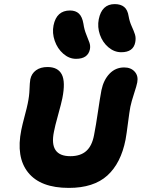

<svg xmlns="http://www.w3.org/2000/svg" viewBox="-20 -957 697 937"><path d="M571.8 -702.1Q537.6 -702.1 509 -726.3Q480.5 -750.5 467.5 -787.8Q454.6 -825.2 461.9 -862.8Q476.6 -937 540 -937Q568.8 -937 585.9 -923.1Q603 -909.2 607.9 -877Q612.3 -851.6 622.8 -828.6Q633.3 -805.7 638.7 -788.8Q644 -772 640.1 -751Q630.9 -702.1 571.8 -702.1ZM351.1 -669.9Q317.4 -669.9 288.8 -694.8Q260.3 -719.7 247.1 -757.8Q233.9 -795.9 241.2 -833Q255.9 -905.8 321.8 -905.8Q349.1 -905.8 365.2 -890.6Q381.3 -875.5 387.2 -840.8Q391.1 -813 400.9 -789.1Q410.6 -765.1 416.3 -749.3Q421.9 -733.4 418.9 -716.8Q409.2 -669.9 351.1 -669.9ZM315.9 -40Q177.7 -40 117.4 -115Q57.1 -189.9 84 -323.2Q88.9 -347.7 100.6 -391.6Q112.3 -435.5 115.2 -451.2Q123 -488.3 124 -520.5Q125 -552.7 127.9 -569.8Q133.8 -598.1 155.8 -614Q177.7 -629.9 211.9 -629.9Q262.7 -629.9 281.5 -593.8Q300.3 -557.6 284.2 -477.1Q279.8 -454.6 263.7 -396.7Q247.6 -338.9 243.2 -314Q218.8 -194.8 323.2 -194.8Q372.6 -194.8 400.9 -220Q429.2 -245.1 439 -297.9Q448.2 -344.2 458 -411.4Q467.8 -478.5 475.1 -517.1Q485.4 -566.9 514.6 -597.4Q543.9 -627.9 585.9 -627.9Q618.7 -627.9 637.2 -607.4Q655.8 -586.9 649.9 -555.2Q647 -539.1 634.3 -500.5Q621.6 -461.9 616.2 -436Q611.8 -413.1 604.7 -357.9Q597.7 -302.7 592.8 -275.9Q570.3 -160.6 503.7 -100.3Q437 -40 315.9 -40Z"/></svg>

Font: Shantell Sans Irregular
Style: Bold Italic
Weight: 700
Italic angle: -11.31°
Designer: Stephen Nixon, Anya Danilova, Shantell Martin
Foundry: Arrow Type
Version: Version 1.006;[9816181b4]